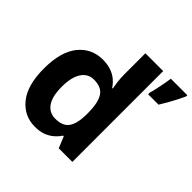

<svg xmlns="http://www.w3.org/2000/svg" viewBox="-190 -943 1136 1136"><g transform="rotate(45 378.5 -375.0)"><path d="M251 10Q160 10 102.5 -61.5Q45 -133 45 -272Q45 -412 103 -484Q161 -556 255 -556Q294 -556 324 -545.5Q354 -535 375.5 -517Q397 -499 412 -476H417Q414 -492 410 -522.5Q406 -553 406 -585V-760H555V0H441L412 -71H406Q392 -49 370.5 -30.5Q349 -12 320 -1Q291 10 251 10ZM303 -109Q365 -109 390 -145.5Q415 -182 416 -255V-271Q416 -351 391.5 -393Q367 -435 301 -435Q252 -435 224 -392.5Q196 -350 196 -270Q196 -190 224 -149.5Q252 -109 303 -109ZM757 -750Q747 -728 734.5 -703.5Q722 -679 707.5 -653Q693 -627 676 -600H589V-613Q593 -628 597.5 -646.5Q602 -665 606 -685Q610 -705 613.5 -724.5Q617 -744 619 -760H757Z"/></g></svg>

Font: Noto Sans Gurmukhi
Style: Regular
Weight: 400
Designer: Jelle Bosma - Monotype Design Team
Foundry: Monotype Imaging Inc.
Version: Version 2.003